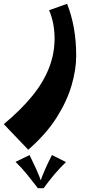

<svg xmlns="http://www.w3.org/2000/svg" viewBox="-100 -420 472 1013"><path d="M49 370 -80 235Q9 161 68.5 88.5Q128 16 158 -60Q188 -136 188 -217Q188 -256 181 -293.5Q174 -331 159 -366L254 -400Q277 -342 289.5 -274Q302 -206 302 -125Q302 -53 277.5 31Q253 115 198 201.5Q143 288 49 370ZM56 398Q74 435 91 472Q108 509 121 548L100 573Q68 532 42 499.5Q16 467 -18 434ZM174 398 248 435Q215 467 187.5 499.5Q160 532 130 573H100L109 548Q122 509 139 471Q156 433 174 398Z"/></svg>

Font: Marhey Medium
Style: Regular
Weight: 500
Designer: Nur Syamsi & Bustanul Arifin
Foundry: Namelatype
Version: Version 1.000